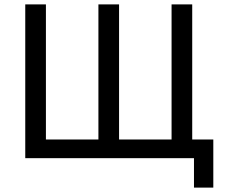

<svg xmlns="http://www.w3.org/2000/svg" viewBox="-20 -720 1027 874"><path d="M863 0H95V-700H189V-85H428V-700H522V-85H761V-700H855V-85H951V134H863Z"/></svg>

Font: Tilda Sans Medium
Style: Regular
Weight: 500
Designer: ParaType Ltd
Foundry: ParaType Ltd
Version: Version 1.009